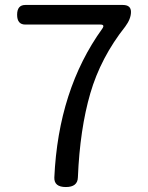

<svg xmlns="http://www.w3.org/2000/svg" viewBox="-20 -754 595 774"><path d="M294 -39Q293 0 245.5 0Q198 0 199 -38Q215 -392 392 -638Q404 -655 385 -655H82Q49 -655 49 -694.5Q49 -734 82 -734H475Q508 -734 508 -706Q508 -678 485 -647Q386 -522 344 -377.5Q302 -233 294 -39Z"/></svg>

Font: Raw Maruko Gothic CJK TC
Style: Regular
Weight: 400
Version: Version 1.001